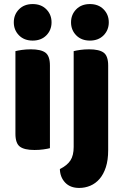

<svg xmlns="http://www.w3.org/2000/svg" viewBox="-20 -731 609 946"><path d="M56 -479Q67 -482 87.5 -485Q108 -488 132 -488Q182 -488 204 -471.5Q226 -455 226 -408V-1Q215 2 194.5 5Q174 8 150 8Q100 8 78 -8.5Q56 -25 56 -72ZM48 -621Q48 -659 73.5 -685Q99 -711 141 -711Q183 -711 208.5 -685Q234 -659 234 -621Q234 -583 208.5 -557Q183 -531 141 -531Q99 -531 73.5 -557Q48 -583 48 -621ZM513 9Q513 58 501.5 93Q490 128 470.5 150.5Q451 173 425 184Q399 195 370 195Q326 195 301 168.5Q276 142 275 102Q311 84 327 59.5Q343 35 343 -7V-479Q354 -482 374.5 -485Q395 -488 419 -488Q469 -488 491 -471.5Q513 -455 513 -408ZM330 -621Q330 -659 355.5 -685Q381 -711 423 -711Q465 -711 490.5 -685Q516 -659 516 -621Q516 -583 490.5 -557Q465 -531 423 -531Q381 -531 355.5 -557Q330 -583 330 -621Z"/></svg>

Font: Baloo Thambi 2 ExtraBold
Style: Regular
Weight: 800
Designer: Aadarsh Rajan and Ek Type
Foundry: Ek Type
Version: Version 1.640;hotconv 1.0.111;makeotfexe 2.5.65597; ttfautoh